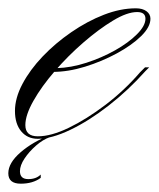

<svg xmlns="http://www.w3.org/2000/svg" viewBox="-81 -325 382 462"><path d="M10 3Q42 3 84.5 -17.5Q127 -38 172.5 -72.5Q218 -107 256 -151L268 -163H278L269 -154Q228 -108 180.5 -71Q133 -34 88 -12.5Q43 9 10 9Q-15 9 -30 -9Q-45 -27 -45 -58Q-45 -89 -27 -123Q-9 -157 21.5 -189Q52 -221 90.5 -247.5Q129 -274 169 -289.5Q209 -305 246 -305Q262 -305 271.5 -298Q281 -291 281 -280Q281 -260 258.5 -238Q236 -216 200 -196.5Q164 -177 123.5 -164.5Q83 -152 46 -152L55 -161Q90 -162 127 -174Q164 -186 196 -204Q228 -222 248.5 -242.5Q269 -263 269 -280Q269 -296 249 -296Q225 -296 191 -275.5Q157 -255 120 -223Q83 -191 51 -154Q19 -117 -0.5 -82.5Q-20 -48 -20 -24Q-20 3 10 3ZM17 95V103Q-2 117 -31 117Q-61 117 -61 92Q-61 67 -31.5 41.5Q-2 16 40 0L39 5Q22 11 5.5 25.5Q-11 40 -22 56.5Q-33 73 -33 87Q-33 106 -13 106Q6 106 17 95Z"/></svg>

Font: Ballet 24pt
Style: Regular
Weight: 400
Designer: Maximiliano R. Sproviero
Foundry: Omnibus-Type
Version: Version 1.100